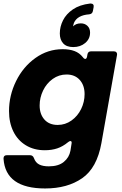

<svg xmlns="http://www.w3.org/2000/svg" viewBox="-20 -857 690 1085"><path d="M0 41V38Q0 20 19 20H149Q166 20 172 37Q181 62 201.5 72.5Q222 83 256 83Q310 83 340.5 58Q371 33 378 -5L384 -43L385 -50Q385 -60 378 -60Q372 -60 364 -53Q335 -29 303.5 -18.5Q272 -8 233 -8Q172 -8 126 -36Q80 -64 55.5 -114Q31 -164 31 -229Q31 -318 71 -399Q111 -480 180.5 -529.5Q250 -579 334 -579Q373 -579 401 -568.5Q429 -558 448 -534Q455 -524 462 -524Q469 -524 472 -537L474 -549Q477 -567 495 -567H623Q633 -567 638 -561Q643 -555 641 -545L553 -48Q528 92 444.5 150Q361 208 235 208Q12 208 0 41ZM458 -325Q458 -375 430.5 -405.5Q403 -436 356 -436Q313 -436 278 -411Q243 -386 223.5 -345.5Q204 -305 204 -261Q204 -212 231 -181.5Q258 -151 306 -151Q349 -151 384 -176Q419 -201 438.5 -241Q458 -281 458 -325ZM318 -668Q318 -706 336 -742Q354 -778 392 -804Q430 -830 489 -837H493Q502 -837 506.5 -831.5Q511 -826 509 -816L505 -795Q502 -778 484 -776Q417 -771 398 -728Q394 -716 393 -708Q409 -725 437 -725Q459 -725 474 -711Q489 -697 489 -673Q489 -637 461.5 -614Q434 -591 394 -591Q356 -591 337 -612Q318 -633 318 -668Z"/></svg>

Font: Open Sauce Two Black Italic
Style: Regular
Weight: 900
Italic angle: -10°
Designer: Alfredo Marco Pradil
Foundry: Creative Sauce Fz LLC
Version: Version 1.477